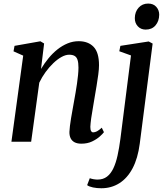

<svg xmlns="http://www.w3.org/2000/svg" viewBox="-20 -776 903 1051"><path d="M204.5 -398.5Q223 -429.5 245.5 -457Q268 -484.5 294.5 -505.5Q321 -526.5 350.2 -538.5Q379.5 -550.5 410.5 -550.5Q462.5 -550.5 492.2 -519.8Q522 -489 522 -419Q522 -398.5 518 -368.2Q514 -338 508.5 -305Q503 -272 498 -243Q494 -216 488.5 -186Q483 -156 479.2 -128.8Q475.5 -101.5 474.5 -82Q474.5 -65.5 478.8 -58.5Q483 -51.5 490 -51.5Q499.5 -51.5 510.8 -57.2Q522 -63 537 -77L549 -52.5Q542.5 -43.5 525.8 -28.5Q509 -13.5 483.8 -1.5Q458.5 10.5 425.5 10.5Q403 10.5 388.2 2.8Q373.5 -5 366.5 -19.5Q359.5 -34 360 -54.5Q360.5 -67 362.8 -86.5Q365 -106 369 -129Q373 -152 377.2 -176Q381.5 -200 385.5 -222.5Q389.5 -245 393.8 -269.5Q398 -294 401.5 -318.2Q405 -342.5 407.2 -365Q409.5 -387.5 409.5 -406Q409.5 -432.5 404.5 -448Q399.5 -463.5 388.2 -470Q377 -476.5 358.5 -476.5Q339 -476.5 316.5 -464Q294 -451.5 271.8 -430.2Q249.5 -409 229.5 -381.5Q209.5 -354 195 -323.5L150.5 0H42.5L107 -471.5L54 -495L59.5 -525L201 -550L221.5 -538ZM745 10.5Q734.5 91 705.8 145.2Q677 199.5 633.2 227Q589.5 254.5 534.5 254.5Q510 254.5 488.8 250Q467.5 245.5 457 237.5L471.5 199.5Q479 202.5 491.2 204.8Q503.5 207 514 207Q544.5 207 565.5 191Q586.5 175 600.5 145.5Q614.5 116 623.5 75Q632.5 34 639 -15.5L697 -472.5L633 -495.5L639 -525L794 -549L815.5 -537.5ZM777.5 -614Q751 -614 734.2 -632.2Q717.5 -650.5 718 -677.5Q718.5 -711.5 738.8 -734Q759 -756.5 791 -756.5Q819.5 -756.5 835.5 -738.5Q851.5 -720.5 851.5 -695.5Q851 -660 831.2 -637Q811.5 -614 777.5 -614Z"/></svg>

Font: Merriweather 60pt Medium
Style: Italic
Weight: 500
Italic angle: -7.8°
Version: Version 2.101